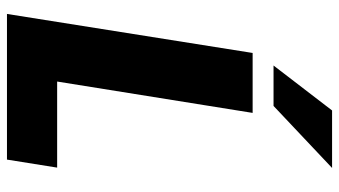

<svg xmlns="http://www.w3.org/2000/svg" viewBox="-231 -742 973 551"><g transform="rotate(90 255.5 -466.5)"><path d="M20 0 132 -705H304L214 -144H461L438 0ZM168 -765 297 -933H462L284 -765Z"/></g></svg>

Font: Nunito Sans 10pt Condensed Black
Style: Italic
Weight: 900
Width: 3
Italic angle: -9°
Designer: Vernon Adams
Foundry: Vernon Adams
Version: Version 3.101;gftools[0.9.27]